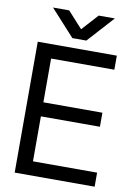

<svg xmlns="http://www.w3.org/2000/svg" viewBox="-100 -988 731 1051"><g transform="rotate(10 266.0 -463.0)"><path d="M57.6 0H502V-78.1H145.5V-328.1H473.6V-406.2H145.5V-649.4H497.1V-727.5H57.6ZM107.4 -926.3 240.7 -779.8H318.4L451.2 -926.3H361.3L279.3 -835.9L197.3 -926.3Z"/></g></svg>

Font: Guggenheim Sans Display
Style: Regular
Weight: 400
Designer: Modified by Tom Baber under direction of Pentagram Design 2023
Foundry: rsms
Version: Version 1.001;Glyphs 3.1.2 (3151)